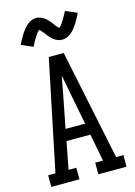

<svg xmlns="http://www.w3.org/2000/svg" viewBox="-142 -1047 784 1119"><g transform="rotate(-15 250.0 -487.0)"><path d="M23 0V-70H67L154 -490L205 -735H295L433 -70H477V0H307V-70H354L322 -235H178L146 -70H193V0ZM191 -305H309L273 -490Q267 -520 261.5 -550.5Q256 -581 250 -611Q244 -581 238.5 -550.5Q233 -520 227 -490ZM308 -812Q300 -812 292.5 -813.5Q285 -815 278.5 -818Q272 -821 265 -825Q258 -829 252.5 -834Q247 -839 241 -845Q235 -851 230.5 -857Q226 -863 221.5 -869Q217 -875 211.5 -881.5Q206 -888 201 -893.5Q196 -899 192 -902Q189 -900 187 -898.5Q185 -897 182 -893Q179 -889 177.5 -887.5Q176 -886 174.5 -884Q173 -882 171.5 -879.5Q170 -877 168 -874.5Q166 -872 164.5 -869Q163 -866 161 -863Q159 -860 157 -856.5Q155 -853 153 -849.5Q151 -846 148.5 -842Q146 -838 144 -833.5Q142 -829 139.5 -824.5Q137 -820 135 -815L65 -846Q74 -864 82.5 -879Q91 -894 99 -906.5Q107 -919 115.5 -929.5Q124 -940 135.5 -950.5Q147 -961 161.5 -967.5Q176 -974 192 -974Q200 -974 207.5 -972Q215 -970 221.5 -967.5Q228 -965 235 -960.5Q242 -956 247.5 -951.5Q253 -947 259 -940.5Q265 -934 269.5 -928.5Q274 -923 278.5 -917Q283 -911 288.5 -904Q294 -897 298.5 -892Q303 -887 308 -883Q311 -885 313 -887Q315 -889 318 -892.5Q321 -896 322.5 -897.5Q324 -899 325.5 -901.5Q327 -904 328.5 -906Q330 -908 332 -911Q334 -914 335.5 -916.5Q337 -919 339 -922.5Q341 -926 343 -929Q345 -932 347 -936Q349 -940 351.5 -944Q354 -948 356 -952Q358 -956 360.5 -960.5Q363 -965 365 -970L435 -940Q426 -922 417.5 -906.5Q409 -891 401 -879Q393 -867 384.5 -856Q376 -845 364.5 -835Q353 -825 338.5 -818.5Q324 -812 308 -812Z"/></g></svg>

Font: Iosevka Gothic
Style: Regular
Weight: 400
Monospace: yes
Designer: Belleve Invis
Foundry: Belleve Invis
Version: Version 15.5.1; ttfautohint (v1.8.4)